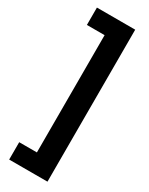

<svg xmlns="http://www.w3.org/2000/svg" viewBox="-231 -770 758 977"><g transform="rotate(30 148.5 -281.5)"><path d="M22 63H126V-626H22V-728H247V165H22Z"/></g></svg>

Font: Noto Sans Display ExtraCondensed
Style: Bold
Weight: 700
Width: 2
Designer: Monotype Design Team
Foundry: Monotype Imaging Inc.
Version: Version 2.003